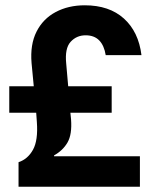

<svg xmlns="http://www.w3.org/2000/svg" viewBox="-20 -705 590 725"><path d="M50 0V-92.5Q85 -104.2 104.6 -139.6Q124.2 -175 119.2 -244.2L116.7 -279.2H15V-379.2H107.5L99.2 -466.7Q93.3 -536.7 117.9 -585.4Q142.5 -634.2 190.4 -659.6Q238.3 -685 300 -685Q392.5 -685 447.9 -635Q503.3 -585 514.2 -496.7H379.2Q373.3 -533.3 354.6 -552.5Q335.8 -571.7 303.3 -571.7Q269.2 -571.7 246.7 -547.1Q224.2 -522.5 230 -465L237.5 -379.2H401.7V-279.2H245.8L248.3 -254.2Q252.5 -197.5 235 -167.1Q217.5 -136.7 184.2 -118.3V-115H508.3V0Z"/></svg>

Font: Funnel Sans Light
Style: Bold
Weight: 700
Version: Version 1.000